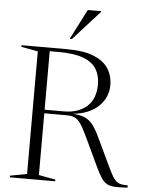

<svg xmlns="http://www.w3.org/2000/svg" viewBox="-61 -984 790 1035"><g transform="rotate(5 334.0 -466.5)"><path d="M32 -706V-715H277.5Q369.5 -715 424.5 -692.2Q479.5 -669.5 503.8 -630.2Q528 -591 528 -542Q528 -476.5 480 -428.8Q432 -381 341 -370.5Q380 -368.5 405 -357.5Q430 -346.5 448.5 -323Q467 -299.5 485.5 -260L561.5 -100Q580 -60.5 593.5 -41.8Q607 -23 623.5 -17.5Q640 -12 668.5 -12V0Q626.5 3 600.2 1.8Q574 0.5 557 -8.8Q540 -18 526.2 -38.8Q512.5 -59.5 495.5 -95.5L418 -259.5Q398.5 -301.5 383.2 -323Q368 -344.5 351 -352.2Q334 -360 310 -360H186.5V-26L277 -9V0H31.5V-9L122.5 -26V-689.5ZM291.5 -379.5Q367.5 -379.5 414.2 -420Q461 -460.5 461 -541Q461 -589 439.5 -623.8Q418 -658.5 368.8 -677.2Q319.5 -696 236 -696H186.5V-379.5ZM288 -772 371.5 -935H444V-931.5L300 -772Z"/></g></svg>

Font: Newsreader 72pt Light
Style: Regular
Weight: 300
Designer: Hugues Gentile
Foundry: Production Type
Version: Version 1.003; ttfautohint (v1.8.3)